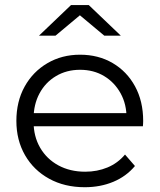

<svg xmlns="http://www.w3.org/2000/svg" viewBox="-20 -751 644 775"><path d="M322.2 4.7Q240.4 4.7 178.2 -29.7Q115.9 -64 81 -124.6Q46.1 -185.3 46.1 -263Q46.1 -341.1 79.3 -401.3Q112.6 -461.5 171.1 -495.8Q229.5 -530.2 303.2 -530.2Q376.9 -530.2 434.5 -496.6Q492.1 -462.9 525 -402.7Q557.9 -342.4 557.9 -262.9Q557.9 -258.5 557.6 -252.7Q557.4 -246.8 556.8 -241.4H100.1V-294.4H519.2L490.8 -273.2Q491.3 -329.9 466.9 -374.2Q442.4 -418.6 400.3 -443.9Q358.1 -469.3 303.2 -469.3Q248.7 -469.3 206.1 -443.9Q163.4 -418.6 139.5 -374Q115.5 -329.3 115.5 -271.5V-259.6Q115.5 -200.5 142 -154.8Q168.4 -109.2 215.6 -83.5Q262.8 -57.9 323.9 -57.9Q372.5 -57.9 413.9 -75.1Q455.3 -92.3 484.6 -127.2L524.7 -80.9Q489.5 -38.9 437.3 -17.1Q385 4.7 322.2 4.7ZM137.3 -607 266.7 -730.6H338.3L467.7 -607H401L274.6 -712.6H330.4L204 -607Z"/></svg>

Font: Montserrat Thin
Style: Regular
Weight: 100
Designer: Julieta Ulanovsky
Foundry: Julieta Ulanovsky
Version: Version 9.000